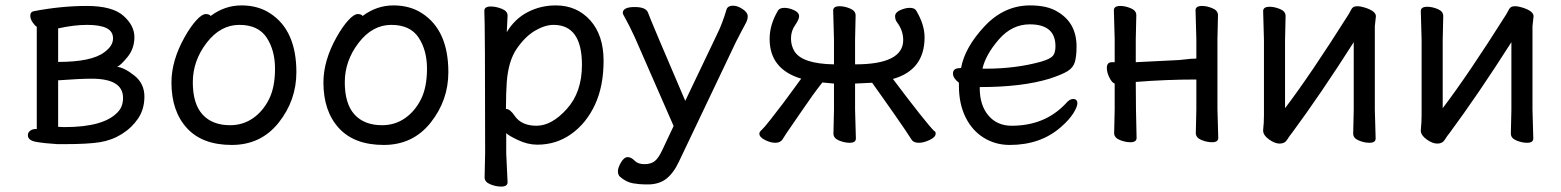

<svg xmlns="http://www.w3.org/2000/svg" viewBox="-20 -512 5774 710"><path d="M192 21Q143 18 113 12.5Q83 7 83 -12Q83 -22 91.5 -28.5Q100 -35 113 -35H116V-413Q109 -417 100.5 -429.5Q92 -442 92 -454Q92 -469 107 -471Q207 -490 301 -490Q395 -490 436 -454Q477 -418 477 -375Q477 -332 451 -300.5Q425 -269 413 -265Q440 -262 477 -232.5Q514 -203 514 -155Q514 -108 490.5 -73.5Q467 -39 430 -16Q393 7 348.5 14Q304 21 220 21ZM219 -42Q365 -42 416 -98Q435 -118 435 -150Q435 -221 319 -221Q276 -221 195 -215V-43ZM195 -283Q319 -283 366 -319Q398 -342 398 -370Q398 -396 374 -408Q350 -420 302 -420Q254 -420 195 -407Z M837 24Q728 24 671 -38.5Q614 -101 614 -207Q614 -289 664 -377Q685 -414 706 -437Q727 -460 741 -460Q754 -460 759 -453Q811 -492 873 -492Q935 -492 980 -462Q1076 -399 1076 -245Q1076 -141 1010.5 -58.5Q945 24 837 24ZM831 -49Q878 -49 915 -74.5Q952 -100 974.5 -144.5Q997 -189 997 -258Q997 -326 966 -373Q935 -420 865 -420Q795 -420 744 -353.5Q693 -287 693 -208Q693 -128 729 -88.5Q765 -49 831 -49Z M1399 24Q1290 24 1233 -38.5Q1176 -101 1176 -207Q1176 -289 1226 -377Q1247 -414 1268 -437Q1289 -460 1303 -460Q1316 -460 1321 -453Q1373 -492 1435 -492Q1497 -492 1542 -462Q1638 -399 1638 -245Q1638 -141 1572.5 -58.5Q1507 24 1399 24ZM1393 -49Q1440 -49 1477 -74.5Q1514 -100 1536.5 -144.5Q1559 -189 1559 -258Q1559 -326 1528 -373Q1497 -420 1427 -420Q1357 -420 1306 -353.5Q1255 -287 1255 -208Q1255 -128 1291 -88.5Q1327 -49 1393 -49Z M1833 178Q1814 178 1793 169.5Q1772 161 1772 144L1774 55Q1774 -421 1771 -472Q1771 -488 1795 -488Q1814 -488 1835.5 -479.5Q1857 -471 1857 -454L1854 -393Q1883 -442 1931 -467Q1979 -492 2035 -492Q2113 -492 2162.5 -437Q2212 -382 2212 -287Q2212 -193 2180 -124.5Q2148 -56 2092.5 -16.5Q2037 23 1967 23Q1931 23 1894.5 5.5Q1858 -12 1852 -20V56L1857 162Q1857 178 1833 178ZM1964 -47Q2020 -47 2076 -109Q2132 -171 2132 -272Q2132 -420 2027 -420Q1995 -420 1958.5 -398.5Q1922 -377 1891 -332Q1860 -287 1854 -209Q1851 -167 1851 -111L1850 -110Q1850 -109 1852 -109Q1866 -109 1883 -84Q1908 -47 1964 -47Z M2376 170Q2417 170 2444 149Q2471 128 2491 85L2702 -358Q2711 -376 2722 -396.5Q2733 -417 2739 -428.5Q2745 -440 2745 -452Q2745 -466 2726 -478.5Q2707 -491 2691 -491Q2672 -491 2667 -478Q2651 -424 2632 -386L2514 -139Q2387 -435 2376 -466Q2368 -486 2327 -486Q2283 -486 2283 -464Q2283 -460 2294 -441Q2305 -422 2327 -375L2471 -46L2429 43Q2415 73 2401 84Q2387 95 2363 95Q2339 95 2326.5 82Q2314 69 2301 69Q2288 69 2276.5 88.5Q2265 108 2265 121Q2265 134 2272 141Q2296 162 2321.5 166Q2347 170 2366 170Z M2847 16Q2829 16 2808.5 5.5Q2788 -5 2788 -18Q2788 -24 2796.5 -31.5Q2805 -39 2827.5 -67.5Q2850 -96 2875 -129Q2900 -162 2920 -190Q2940 -218 2943 -221Q2826 -256 2826 -368Q2826 -421 2857 -473Q2863 -483 2881 -483Q2897 -483 2916 -474.5Q2935 -466 2935 -452Q2935 -440 2920 -418.5Q2905 -397 2905 -370Q2905 -343 2918 -322Q2947 -276 3064 -274V-366L3061 -473Q3061 -489 3085 -489Q3103 -489 3123.5 -480.5Q3144 -472 3144 -455L3142 -366V-274Q3320 -274 3320 -364Q3320 -400 3296 -431Q3290 -440 3290 -452Q3290 -466 3309 -474.5Q3328 -483 3344 -483Q3362 -483 3368 -473Q3399 -421 3399 -374Q3399 -253 3282 -220Q3400 -63 3434 -28Q3440 -26 3440 -18Q3440 -5 3418 5.5Q3396 16 3378 16Q3358 16 3351 4.5Q3344 -7 3326 -33.5Q3308 -60 3285 -93Q3262 -126 3239.5 -157.5Q3217 -189 3205 -206L3142 -203V-106L3145 0Q3145 16 3122 16Q3103 16 3082.5 7.5Q3062 -1 3062 -18L3064 -106V-203L3021 -207Q2987 -164 2945 -102Q2903 -40 2888 -19L2874 3Q2866 16 2847 16Z M3714 24Q3661 24 3618 -2.5Q3575 -29 3550.5 -78.5Q3526 -128 3526 -195V-206Q3504 -223 3504 -240Q3504 -260 3529 -260L3534 -261Q3548 -337 3620.5 -414.5Q3693 -492 3789 -492Q3853 -492 3890 -469Q3961 -428 3961 -340Q3961 -305 3955 -283.5Q3949 -262 3928 -249Q3907 -236 3861 -221Q3760 -190 3603 -190V-186Q3603 -123 3635 -85Q3667 -47 3721 -47Q3844 -47 3921 -129Q3935 -146 3948 -146Q3964 -146 3964 -130Q3964 -117 3949 -93Q3934 -69 3903 -42Q3828 24 3714 24ZM3613 -258H3625Q3736 -258 3830 -284Q3864 -294 3873.5 -305.5Q3883 -317 3883 -341Q3883 -422 3788 -422Q3722 -422 3673.5 -366Q3625 -310 3613 -258Z M4160 14Q4141 14 4120.5 5.5Q4100 -3 4100 -20L4102 -108V-203Q4092 -206 4082.5 -225Q4073 -244 4073 -261Q4073 -282 4092 -282H4102V-367L4099 -474Q4099 -490 4123 -490Q4141 -490 4161.5 -481.5Q4182 -473 4182 -456L4180 -367V-282L4340 -290Q4354 -291 4369 -293Q4384 -295 4394 -295Q4404 -295 4404 -296V-367L4401 -474Q4401 -490 4425 -490Q4443 -490 4463.5 -481.5Q4484 -473 4484 -456L4482 -367V-108L4485 -2Q4485 14 4462 14Q4443 14 4422.5 5.5Q4402 -3 4402 -20L4404 -108V-218Q4291 -218 4180 -209Q4180 -109 4183 -2Q4183 14 4160 14Z M4712 19Q4694 19 4672.5 3.5Q4651 -12 4651 -29V-31Q4654 -58 4654 -86V-364L4651 -471Q4651 -487 4675 -487Q4693 -487 4713.5 -478.5Q4734 -470 4734 -453L4732 -364V-112Q4825 -234 4967 -459Q4972 -467 4977.5 -478Q4983 -489 4999 -489Q5011 -489 5027 -484Q5068 -471 5068 -452L5064 -415V-106L5067 0Q5067 16 5044 16Q5025 16 5004.5 7.5Q4984 -1 4984 -18L4986 -106V-356Q4863 -163 4758 -21Q4748 -9 4739.5 5Q4731 19 4712 19Z M5295 19Q5277 19 5255.5 3.5Q5234 -12 5234 -29V-31Q5237 -58 5237 -86V-364L5234 -471Q5234 -487 5258 -487Q5276 -487 5296.5 -478.5Q5317 -470 5317 -453L5315 -364V-112Q5408 -234 5550 -459Q5555 -467 5560.5 -478Q5566 -489 5582 -489Q5594 -489 5610 -484Q5651 -471 5651 -452L5647 -415V-106L5650 0Q5650 16 5627 16Q5608 16 5587.5 7.5Q5567 -1 5567 -18L5569 -106V-356Q5446 -163 5341 -21Q5331 -9 5322.5 5Q5314 19 5295 19Z"/></svg>

Font: LXGW WenKai TC
Style: Bold
Weight: 700
Designer: LXGW / Fontworks Inc.
Foundry: LXGW / Fontworks Inc.
Version: Version 1.330;April 28, 2024